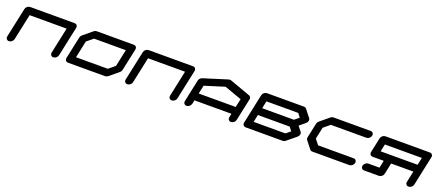

<svg xmlns="http://www.w3.org/2000/svg" viewBox="94 -2082 7814 3455"><g transform="rotate(20 4001.5 -354.5)"><path d="M1142.6 -709Q1171.9 -709 1188 -688.5Q1200.2 -673.3 1200.2 -653.8Q1200.2 -646.5 1198.2 -638.2L1077.6 -71.3Q1071.3 -42 1046.1 -21Q1021 0 991.7 0Q962.4 0 946.3 -21Q934.1 -36.1 934.1 -55.7Q934.1 -63 936 -71.3L1041.5 -567.4H333L227.5 -71.3Q221.2 -42 196 -21Q170.9 0 141.6 0Q112.3 0 96.2 -21Q84 -36.1 84 -55.7Q84 -63 85.9 -71.3L206.5 -638.2Q212.9 -667.5 238 -688.2Q263.2 -709 292.5 -709Z M2106.4 -241.7 2175.8 -566.9H1567.4L1445.3 -466.8L1376.5 -141.6H1984.9ZM2276.4 -708.5Q2305.7 -708.5 2322.3 -688Q2334 -672.4 2334 -652.8Q2334 -645.5 2332.5 -637.7L2241.7 -212.4Q2235.8 -183.1 2210.4 -162.6L2038.6 -20.5Q2013.7 0 1983.9 0H1275.4Q1246.1 0 1230 -21Q1217.8 -35.6 1217.8 -55.2Q1217.8 -62.5 1219.7 -70.8L1310.1 -496.1Q1316.4 -525.4 1341.8 -545.9L1513.2 -688Q1538.1 -708.5 1567.4 -708.5Z M3410.2 -709Q3439.5 -709 3455.6 -688.5Q3467.8 -673.3 3467.8 -653.8Q3467.8 -646.5 3465.8 -638.2L3345.2 -71.3Q3338.9 -42 3313.7 -21Q3288.6 0 3259.3 0Q3230 0 3213.9 -21Q3201.7 -36.1 3201.7 -55.7Q3201.7 -63 3203.6 -71.3L3309.1 -567.4H2600.6L2495.1 -71.3Q2488.8 -42 2463.6 -21Q2438.5 0 2409.2 0Q2379.9 0 2363.8 -21Q2351.6 -36.1 2351.6 -55.7Q2351.6 -63 2353.5 -71.3L2474.1 -638.2Q2480.5 -667.5 2505.6 -688.2Q2530.8 -709 2560.1 -709Z M4382.8 -283.2 4417.5 -444.8 4087.9 -563 3709 -444.8 3674.3 -283.2ZM4479.5 -70.8Q4473.1 -41.5 4448 -20.8Q4422.9 0 4393.6 0Q4364.3 0 4348.1 -21Q4335.9 -35.6 4335.9 -55.2Q4335.9 -62.5 4337.9 -70.8L4353 -141.6H3644.5L3629.4 -70.8Q3623 -41.5 3597.7 -20.8Q3572.3 0 3543 0Q3513.7 0 3497.6 -21Q3485.4 -35.6 3485.4 -55.2Q3485.4 -62.5 3487.3 -70.8L3577.6 -496.1Q3587.4 -543 3640.1 -563L3641.1 -563.5H3641.6L4095.7 -705.1Q4106.9 -708.5 4118.7 -708.5Q4130.4 -708.5 4140.6 -705.1L4534.2 -563.5H4535.2L4535.6 -563Q4571.8 -546.4 4571.8 -512.2Q4571.8 -504.4 4569.8 -496.1Z M5386.2 -142.1 5472.2 -212.9 5416 -283.7H4807.6L4777.8 -142.1ZM5446.3 -425.3 5532.2 -496.1 5476.6 -567.4H4868.2L4837.9 -425.3ZM5560.5 -354.5 5633.3 -263.2Q5645 -247.6 5645 -228Q5645 -220.7 5643.6 -212.9Q5637.2 -183.6 5611.8 -162.6L5439.9 -21Q5414.6 0 5385.3 0H4676.8Q4656.2 0 4642.6 -10.7Q4619.1 -27.8 4619.1 -55.2Q4619.1 -63 4621.1 -71.3L4741.7 -638.2Q4748 -667.5 4773.2 -688.2Q4798.3 -709 4827.6 -709H5536.1Q5565.4 -709 5581.5 -688L5693.4 -546.4Q5705.6 -531.7 5705.6 -511.7Q5705.6 -504.4 5703.6 -496.1Q5697.3 -466.8 5671.9 -446.3Z M6691.4 -141.6Q6720.7 -141.6 6736.8 -121.1Q6749 -106 6749 -86.4Q6749 -79.1 6747.1 -70.8Q6740.7 -41.5 6715.6 -20.8Q6690.4 0 6661.1 0H5952.1Q5922.9 0 5906.7 -21L5795.4 -162.6Q5783.2 -177.7 5783.2 -197.8Q5783.2 -204.6 5784.7 -212.4L5845.2 -496.1Q5851.6 -525.4 5877 -546.4L6048.3 -688Q6073.2 -708.5 6102.5 -708.5H6811.5Q6840.8 -708.5 6857.4 -688Q6869.1 -672.4 6869.1 -652.8Q6869.1 -645.5 6867.7 -637.7Q6861.3 -608.4 6836.2 -587.6Q6811 -566.9 6781.7 -566.9H6102.5L5980.5 -466.8L5932.6 -242.2L6012.2 -141.6Z M7106 -425.3H7814.5L7844.7 -566.9H7136.2ZM7095.7 -709H7945.8Q7975.1 -709 7991.2 -688.5Q8003.4 -673.3 8003.4 -653.8Q8003.4 -646.5 8001.5 -638.2L7880.9 -70.8Q7874.5 -41.5 7849.4 -20.8Q7824.2 0 7794.9 0Q7765.6 0 7749.5 -21Q7737.3 -35.6 7737.3 -55.2Q7737.3 -62.5 7739.3 -70.8L7784.2 -283.7H7358.9L7314 -70.8Q7307.6 -41.5 7282.5 -20.8Q7257.3 0 7228 0H6944.8Q6915 0 6898.9 -21Q6886.7 -35.6 6886.7 -55.2Q6886.7 -62.5 6888.7 -70.8Q6895 -100.6 6920.2 -121.3Q6945.3 -142.1 6975.1 -142.1H7187.5L7217.3 -283.7H7004.9Q6975.1 -283.7 6959 -304.7Q6947.3 -319.8 6947.3 -339.4Q6947.3 -346.7 6948.7 -354.5L7009.3 -638.2Q7015.6 -667.5 7040.8 -688.2Q7065.9 -709 7095.7 -709Z"/></g></svg>

Font: Robtronika
Style: Italic
Weight: 400
Italic angle: -12°
Designer: GGBot
Version: 1.00